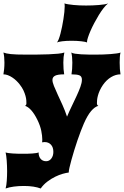

<svg xmlns="http://www.w3.org/2000/svg" viewBox="-37 -828 723 1117"><path d="M-4.4 58.6Q1.5 61 12.2 62.5Q22.9 64 36.6 64.9Q50.3 65.9 65.7 66.2Q81.1 66.4 96.2 66.4Q111.3 66.4 125.7 66.2Q140.1 65.9 152.3 64.9Q164.6 64 173.8 62.5Q183.1 61 187.5 58.6Q187.5 82 199.2 95.9Q210.9 109.9 231.4 109.9Q250 109.9 261.7 94.2Q273.4 78.6 273.4 55.7Q273.4 28.8 259.5 13.7Q245.6 -1.5 222.2 -1.5Q215.3 -1.5 208 0Q208.5 -3.4 208.7 -8.1Q209 -12.7 209 -16.6Q209 -37.6 203.1 -66.9Q197.3 -96.2 180.7 -130.4Q163.6 -165.5 145 -186.3Q126.5 -207 108.4 -212.4Q116.7 -215.3 116.7 -227.5Q116.7 -233.9 116 -244.9Q115.2 -255.9 111.3 -270.3Q107.4 -284.7 99.6 -301.8Q91.8 -318.8 77.1 -337.4Q68.8 -348.1 58.1 -358.4Q47.4 -368.7 34.9 -377Q22.5 -385.3 9.3 -390.4Q-3.9 -395.5 -17.1 -395.5Q-14.6 -409.7 -12.9 -426.5Q-11.2 -443.4 -11.2 -463.9Q-11.2 -499 -17.1 -522.5Q-9.8 -519.5 0.2 -517.3Q10.3 -515.1 25.4 -513.4Q40.5 -511.7 62 -511Q83.5 -510.3 113.8 -510.3Q145 -510.3 179.4 -510.5Q213.9 -510.7 245.1 -512Q276.4 -513.2 301 -515.6Q325.7 -518.1 337.4 -522.5Q334.5 -510.3 333 -496.1Q331.5 -481.9 331.5 -463.9Q331.5 -422.9 336.4 -395.5Q299.8 -395.5 283.9 -387.7Q268.1 -379.9 268.1 -362.8Q268.1 -349.6 276.9 -327.6Q285.6 -305.7 298.8 -277.6Q312 -249.5 326.7 -216.8Q341.3 -184.1 353 -149.4Q365.7 -180.2 380.9 -211.2Q396 -242.2 408.9 -270.3Q421.9 -298.3 430.7 -322.5Q439.5 -346.7 439.5 -364.3Q439.5 -383.8 425.3 -389.6Q411.1 -395.5 378.9 -395.5Q383.8 -422.9 383.8 -463.9Q383.8 -499 377.9 -522.5Q384.3 -518.1 399.7 -515.6Q415 -513.2 435.3 -512Q455.6 -510.7 478.5 -510.5Q501.5 -510.3 522.5 -510.3Q541 -510.3 563.5 -511Q585.9 -511.7 606.4 -513.4Q627 -515.1 642.8 -517.3Q658.7 -519.5 664.1 -522.5Q661.1 -510.3 660.2 -496.1Q659.2 -481.9 659.2 -463.9Q659.2 -422.9 664.1 -395.5Q636.2 -395.5 609.4 -379.4Q582.5 -363.3 562 -334Q550.3 -316.9 543.2 -301Q536.1 -285.2 532.5 -271.2Q528.8 -257.3 527.8 -246.1Q526.9 -234.9 526.9 -227.5Q526.9 -215.3 535.2 -212.4Q514.2 -206.5 493.2 -182.1Q472.2 -157.7 450.7 -108.9Q442.9 -90.8 433.1 -65.4Q423.3 -40 413.6 -11.5Q403.8 17.1 394.8 46.6Q385.7 76.2 378.7 101.8Q371.6 127.4 367.2 147Q362.8 166.5 362.8 175.8Q349.1 177.2 328.1 183.1Q307.1 189 284.2 200.2Q261.2 211.4 238.8 228.3Q216.3 245.1 199.7 268.6Q182.1 261.7 157.2 257.8Q132.3 253.9 102.5 253.9Q70.3 253.9 43.2 257.6Q16.1 261.2 -4.4 268.6Q-2 260.3 -0.2 248.5Q1.5 236.8 2.4 223.4Q3.4 210 3.9 195.6Q4.4 181.2 4.4 168Q4.4 151.9 3.7 136Q2.9 120.1 2 105.7Q1 91.3 -0.7 79.3Q-2.4 67.4 -4.4 58.6ZM294.4 -581.1Q299.3 -586.4 304.7 -600.3Q310.1 -614.3 314.9 -632.8Q319.8 -651.4 324.2 -673.3Q328.6 -695.3 332 -716.8Q335.4 -738.3 337.4 -757.8Q339.4 -777.3 339.4 -791Q339.4 -802.2 337.9 -808.1Q346.2 -805.2 360.1 -803Q374 -800.8 390.9 -799.1Q407.7 -797.4 426.8 -796.6Q445.8 -795.9 464.4 -795.9Q481.9 -795.9 501 -796.6Q520 -797.4 537.6 -798.8Q555.2 -800.3 569.6 -802.5Q584 -804.7 591.8 -808.1Q579.6 -798.8 565.7 -781Q551.8 -763.2 538.3 -741.2Q524.9 -719.2 512.2 -695.3Q499.5 -671.4 490 -649.7Q480.5 -627.9 474.9 -610.6Q469.2 -593.3 469.2 -584.5Q469.2 -582 469.7 -581.1Q465.8 -583 456.8 -584.7Q447.8 -586.4 435.5 -587.9Q423.3 -589.4 408.7 -590.1Q394 -590.8 378.9 -590.8Q364.3 -590.8 350.6 -590.1Q336.9 -589.4 325.4 -587.9Q314 -586.4 305.9 -584.7Q297.9 -583 294.4 -581.1Z"/></svg>

Font: Arbutus
Style: Regular
Weight: 400
Designer: Karolina Lach
Foundry: Sorkin Type Co.
Version: Version 1.003